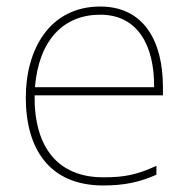

<svg xmlns="http://www.w3.org/2000/svg" viewBox="-20 -558 580 588"><path d="M287 -538C133 -538 59 -408 59 -259C59 -104 130 10 296 10C360 10 408 0 459 -23V-50C397 -22 360 -15 296 -15C159 -15 84 -105 86 -266H479V-291C479 -430 422 -538 287 -538ZM287 -513C399 -513 453 -423 452 -291H87C99 -436 175 -513 287 -513Z"/></svg>

Font: Noto Sans Georgian Thin
Style: Regular
Weight: 100
Designer: Monotype Design Team, Akaki Razmadze
Foundry: Google LLC
Version: Version 2.005